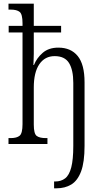

<svg xmlns="http://www.w3.org/2000/svg" viewBox="-20 -780 537 1040"><path d="M273 240V203H279Q311 203 333 186Q355 169 366 126.5Q377 84 377 10V-331Q377 -401 354 -438.5Q331 -476 276 -476Q223 -476 193 -432Q163 -388 163 -306V-105Q163 -56 178.5 -44Q194 -32 228 -32H237V0H26V-32H38Q71 -32 86.5 -45Q102 -58 102 -108V-604H27V-640H102V-654Q102 -703 86.5 -715.5Q71 -728 38 -728H26V-760H163V-640H311V-604H163V-489Q163 -472 162 -454Q161 -436 161 -428H164Q179 -466 211.5 -494Q244 -522 296 -522Q364 -522 401 -476.5Q438 -431 438 -334V10Q438 99 419 149Q400 199 366 219.5Q332 240 286 240Z"/></svg>

Font: Noto Serif Condensed Light
Style: Regular
Weight: 300
Width: 3
Designer: Monotype Design Team
Foundry: Monotype Imaging Inc.
Version: Version 2.013